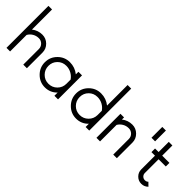

<svg xmlns="http://www.w3.org/2000/svg" viewBox="81 -1572 2410 2410"><g transform="rotate(45 1286.0 -367.0)"><path d="M266 -436Q332 -436 379 -389.5Q426 -343 426 -277V0H362V-277Q362 -317 334 -345Q306 -373 266 -373Q222 -373 185.5 -351.5Q149 -330 128 -293V0H64V-745H128V-388Q189 -436 266 -436Z M755 -436Q845 -436 915 -380V-426H979V0H915V-57Q849 11 755 11Q663 11 597.5 -55Q532 -121 532 -213Q532 -305 597.5 -370.5Q663 -436 755 -436ZM755 -372Q688 -372 642 -326Q596 -280 596 -213Q596 -146 642 -99.5Q688 -53 755 -53Q822 -53 868.5 -99.5Q915 -146 915 -213V-287Q889 -326 846.5 -349Q804 -372 755 -372Z M1469 -745H1533V0H1469V-57Q1403 11 1309 11Q1217 11 1151.5 -55Q1086 -121 1086 -213Q1086 -305 1151.5 -370.5Q1217 -436 1309 -436Q1399 -436 1469 -380ZM1309 -372Q1242 -372 1196 -326Q1150 -280 1150 -213Q1150 -146 1196 -99.5Q1242 -53 1309 -53Q1375 -53 1421.5 -99Q1468 -145 1469 -211V-287Q1443 -326 1400.5 -349Q1358 -372 1309 -372Z M1863 -436Q1929 -436 1976 -389Q2023 -342 2023 -277V0H1959V-277Q1959 -317 1931 -344.5Q1903 -372 1863 -372Q1819 -372 1782.5 -350.5Q1746 -329 1725 -293V0H1661V-426H1725V-388Q1786 -436 1863 -436Z M2149 -681H2213V-489H2149Z M2403 -361V-117Q2403 -90 2421.5 -71.5Q2440 -53 2467 -53Q2496 -53 2512 -71L2557 -27Q2519 11 2467 11Q2414 11 2376.5 -26.5Q2339 -64 2339 -117V-361H2276V-425H2339V-606H2403V-425H2531V-361Z"/></g></svg>

Font: Timtura
Style: Regular
Weight: 400
Version: Version 1.0